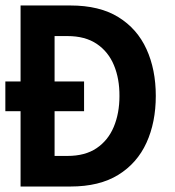

<svg xmlns="http://www.w3.org/2000/svg" viewBox="-28 -680 637 700"><path d="M47 0V-660H229Q334.5 -660 403.2 -617.8Q472 -575.5 506 -501Q540 -426.5 540 -330.5Q540 -234 506 -159.5Q472 -85 403.2 -42.5Q334.5 0 229 0ZM-8.5 -274.5V-383H278.5V-274.5ZM171 -111.5H218Q282.5 -111.5 324.2 -139.8Q366 -168 386.8 -217.5Q407.5 -267 407.5 -329.5Q408 -392.5 387.5 -442Q367 -491.5 324.8 -520Q282.5 -548.5 218 -548.5H171Z"/></svg>

Font: League Spartan Thin SemiBold
Style: Regular
Weight: 600
Version: Version 2.002